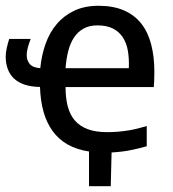

<svg xmlns="http://www.w3.org/2000/svg" viewBox="-27 -519 597 664"><path d="M506.8 -271Q506.8 -252.9 506.3 -240.7Q505.9 -228.5 504.9 -217.8H199.7Q199.7 -180.2 207.3 -151.1Q214.8 -122.1 231.9 -102.3Q249 -82.5 276.4 -72.3Q303.7 -62 343.3 -62Q364.7 -62 383.1 -63.7Q401.4 -65.4 418 -68.1Q434.6 -70.8 449.7 -74.7Q464.8 -78.6 480.5 -83V-13.2Q451.2 -4.9 422.9 0.7Q394.5 6.3 358.9 8.3L356 125H280.8V4.9Q238.3 -1.5 207 -19.3Q175.8 -37.1 155 -65.7Q134.3 -94.2 123.5 -132.6Q112.8 -170.9 111.3 -218.3Q80.6 -218.8 58.1 -226.3Q35.6 -233.9 21.2 -247.6Q6.8 -261.2 -0.2 -280.5Q-7.3 -299.8 -7.3 -323.2Q-7.3 -337.4 -3.4 -354.2Q0.5 -371.1 4.9 -384.3H79.1Q73.7 -370.6 69.6 -356Q65.4 -341.3 65.4 -327.6Q65.4 -310.5 75.7 -297.9Q85.9 -285.2 112.3 -283.2Q116.7 -328.1 130.6 -367.4Q144.5 -406.7 169.4 -436Q194.3 -465.3 230.2 -482.2Q266.1 -499 314 -499Q365.2 -499 401.9 -482.9Q438.5 -466.8 461.7 -437.3Q484.9 -407.7 495.8 -365.5Q506.8 -323.2 506.8 -271ZM418.5 -283.2Q419.9 -315.9 415.3 -343Q410.6 -370.1 397.9 -389.6Q385.3 -409.2 363.8 -420.2Q342.3 -431.2 310.1 -431.2Q282.2 -431.2 262.5 -420.4Q242.7 -409.7 229.5 -390.1Q216.3 -370.6 209.2 -343.3Q202.1 -315.9 199.7 -283.2Z"/></svg>

Font: Code New Roman
Style: Regular
Weight: 400
Monospace: yes
Designer: Sam Radian
Foundry: Code New Roman
Version: Version 2.00 November 29, 2014